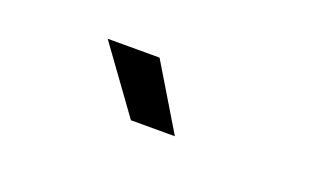

<svg xmlns="http://www.w3.org/2000/svg" viewBox="-31 -838 662 386"><g transform="rotate(20 300.0 -645.0)"><path d="M347 -576 264 -714H153L253 -576Z"/></g></svg>

Font: Hibana 45 SubMedium
Style: Regular
Weight: 500
Width: 6
Designer: pygmalion
Foundry: ybstudio
Version: Version 2021.007;FEAKit 1.0